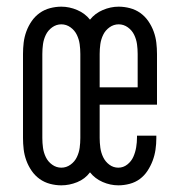

<svg xmlns="http://www.w3.org/2000/svg" viewBox="-20 -548 540 576"><path d="M164 8Q147 8 130 3.5Q113 -1 99 -11Q85 -21 75 -35.5Q65 -50 59 -66.5Q53 -83 51 -100Q49 -117 49 -134V-386Q49 -403 51 -420Q53 -437 59 -453.5Q65 -470 75 -484.5Q85 -499 99 -509Q113 -519 130 -523.5Q147 -528 164 -528Q188 -528 211.5 -518Q235 -508 250 -489Q265 -508 288.5 -518Q312 -528 336 -528Q353 -528 370 -523.5Q387 -519 401 -509Q415 -499 425 -484.5Q435 -470 441 -453.5Q447 -437 449 -420Q451 -403 451 -386V-234H279V-134Q279 -120 281 -105Q283 -90 289.5 -76.5Q296 -63 308 -54Q320 -45 335 -45Q350 -45 362 -54.5Q374 -64 380 -77.5Q386 -91 388.5 -106Q391 -121 391 -136V-141H449V-133Q449 -116 446.5 -99Q444 -82 438 -66Q432 -50 422.5 -35.5Q413 -21 399.5 -11Q386 -1 369 3.5Q352 8 335 8Q311 8 288 -2Q265 -12 250 -31Q235 -11 211.5 -1.5Q188 8 164 8ZM279 -286H393V-386Q393 -401 391 -415.5Q389 -430 382.5 -443.5Q376 -457 363.5 -466Q351 -475 336 -475Q321 -475 308.5 -466Q296 -457 289.5 -443.5Q283 -430 281 -415.5Q279 -401 279 -386ZM164 -45Q179 -45 191.5 -54Q204 -63 210.5 -76.5Q217 -90 219 -104.5Q221 -119 221 -134V-386Q221 -401 219 -415.5Q217 -430 210.5 -443.5Q204 -457 191.5 -466Q179 -475 164 -475Q149 -475 136.5 -466Q124 -457 117.5 -443.5Q111 -430 109 -415.5Q107 -401 107 -386V-134Q107 -119 109 -104.5Q111 -90 117.5 -76.5Q124 -63 136.5 -54Q149 -45 164 -45Z"/></svg>

Font: Iosevka Fixed Light
Style: Regular
Weight: 300
Monospace: yes
Designer: Belleve Invis
Foundry: Belleve Invis
Version: Version 32.3.0